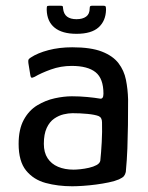

<svg xmlns="http://www.w3.org/2000/svg" viewBox="-20 -642 518 670"><path d="M232 8Q182 8 139.5 -3.5Q97 -15 71 -47Q45 -79 45 -140Q45 -191 63 -224Q81 -257 110 -274.5Q139 -292 171 -299Q203 -306 231 -306Q258 -306 284.5 -303.5Q311 -301 328 -298Q341 -295 341 -315Q341 -368 313.5 -390Q286 -412 230 -412Q192 -412 157.5 -399.5Q123 -387 101 -374Q93 -370 90 -371Q87 -372 86 -379L79 -422Q78 -431 79.5 -434Q81 -437 87 -441Q111 -457 149 -467Q187 -477 232 -477Q297 -477 335.5 -462Q374 -447 393.5 -421.5Q413 -396 419.5 -363.5Q426 -331 427 -295Q427 -247 426.5 -205.5Q426 -164 424.5 -124Q423 -84 419 -42Q417 -33 412.5 -27.5Q408 -22 395 -16Q381 -10 359.5 -5.5Q338 -1 315 2Q292 5 270 6.5Q248 8 232 8ZM237 -50Q246 -50 260.5 -51.5Q275 -53 290.5 -56.5Q306 -60 317 -66Q328 -72 330 -81Q333 -109 335 -146Q337 -183 336 -215Q336 -232 324 -237Q311 -242 285.5 -244.5Q260 -247 233 -247Q219 -247 202 -243Q185 -239 169 -228Q153 -217 143 -195.5Q133 -174 133 -140Q133 -110 146 -90Q159 -70 182.5 -60Q206 -50 237 -50ZM247 -524Q197 -524 170.5 -545.5Q144 -567 143 -608Q143 -617 144 -619.5Q145 -622 153 -622H190Q197 -622 198.5 -620.5Q200 -619 200 -613Q202 -593 214 -584Q226 -575 247 -575Q268 -575 280.5 -584Q293 -593 293 -613Q293 -619 295 -620.5Q297 -622 302 -622H341Q347 -622 348.5 -619.5Q350 -617 350 -608Q349 -569 324 -546.5Q299 -524 247 -524Z"/></svg>

Font: Glory Medium
Style: Regular
Weight: 500
Designer: Robert Leuschke
Foundry: Robert Leuschke
Version: Version 1.011